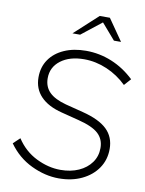

<svg xmlns="http://www.w3.org/2000/svg" viewBox="-99 -983 804 1063"><g transform="rotate(10 303.0 -451.5)"><path d="M306 11Q229 11 151.5 -26Q74 -63 22 -136L59 -171Q103 -104 171 -70.5Q239 -37 307 -37Q365 -37 409.5 -57Q454 -77 479.5 -112.5Q505 -148 505 -194Q505 -244 471.5 -275Q438 -306 358 -326L260 -351Q181 -371 140 -414Q99 -457 99 -521Q99 -579 128.5 -621.5Q158 -664 211 -687.5Q264 -711 334 -711Q409 -711 478.5 -682.5Q548 -654 606 -599L572 -561Q523 -609 460 -636Q397 -663 332 -663Q250 -663 200 -625Q150 -587 150 -525Q150 -477 180.5 -446.5Q211 -416 275 -399L373 -374Q468 -350 512 -307.5Q556 -265 556 -198Q556 -137 524 -90Q492 -43 435.5 -16Q379 11 306 11ZM242 -793 374 -914H431L515 -793H475L398 -882L285 -793Z"/></g></svg>

Font: Red Hat Text
Style: Italic
Weight: 300
Italic angle: -12°
Designer: Pentagram, MCKL
Foundry: Pentagram, MCKL
Version: Version 1.023